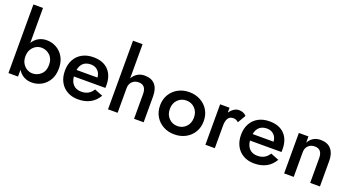

<svg xmlns="http://www.w3.org/2000/svg" viewBox="-50 -1410 3775 2051"><g transform="rotate(20 1837.5 -385.0)"><path d="M555 -230Q555 -154 524 -100.5Q493 -47 442 -18.5Q391 10 331 10Q280 10 240 -12.5Q200 -35 174 -77V0H65V-780H174V-383Q200 -425 240 -447.5Q280 -470 331 -470Q391 -470 442 -441.5Q493 -413 524 -359.5Q555 -306 555 -230ZM443 -230Q443 -299 402 -337.5Q361 -376 305 -376Q273 -376 243 -359Q213 -342 193.5 -309.5Q174 -277 174 -230Q174 -183 193.5 -150.5Q213 -118 243 -101Q273 -84 305 -84Q361 -84 402 -122.5Q443 -161 443 -230Z M858 10Q787 10 734 -20Q681 -50 652 -104Q623 -158 623 -230Q623 -303 652.5 -357Q682 -411 736 -440.5Q790 -470 863 -470Q972 -470 1032.5 -408Q1093 -346 1093 -235Q1093 -226 1092.5 -217.5Q1092 -209 1092 -205H734Q740 -144 773.5 -111.5Q807 -79 863 -79Q951 -79 995 -152L1089 -115Q1016 10 858 10ZM862 -388Q757 -387 737 -280H975Q972 -329 941 -358.5Q910 -388 862 -388Z M1493 -280Q1493 -383 1408 -383Q1362 -383 1334 -354.5Q1306 -326 1306 -280V0H1197V-780H1306V-391Q1326 -428 1361 -450.5Q1396 -473 1444 -473Q1521 -473 1561.5 -427.5Q1602 -382 1602 -295V0H1493Z M1705 -230Q1705 -301 1737.5 -355Q1770 -409 1826 -439.5Q1882 -470 1953 -470Q2023 -470 2079.5 -439.5Q2136 -409 2168.5 -355Q2201 -301 2201 -230Q2201 -159 2168.5 -105Q2136 -51 2079.5 -20.5Q2023 10 1953 10Q1882 10 1826 -20.5Q1770 -51 1737.5 -105Q1705 -159 1705 -230ZM1816 -230Q1816 -166 1855.5 -125.5Q1895 -85 1953 -85Q2011 -85 2050.5 -125.5Q2090 -166 2090 -230Q2090 -295 2050.5 -335Q2011 -375 1953 -375Q1895 -375 1855.5 -335Q1816 -295 1816 -230Z M2548 -345Q2533 -357 2520 -363Q2507 -369 2487 -369Q2447 -369 2429 -338.5Q2411 -308 2411 -259V0H2304V-460H2411V-405Q2432 -435 2459.5 -453Q2487 -471 2516 -471Q2541 -471 2563 -462.5Q2585 -454 2601 -436Z M2860 10Q2789 10 2736 -20Q2683 -50 2654 -104Q2625 -158 2625 -230Q2625 -303 2654.5 -357Q2684 -411 2738 -440.5Q2792 -470 2865 -470Q2974 -470 3034.5 -408Q3095 -346 3095 -235Q3095 -226 3094.5 -217.5Q3094 -209 3094 -205H2736Q2742 -144 2775.5 -111.5Q2809 -79 2865 -79Q2953 -79 2997 -152L3091 -115Q3018 10 2860 10ZM2864 -388Q2759 -387 2739 -280H2977Q2974 -329 2943 -358.5Q2912 -388 2864 -388Z M3495 -280Q3495 -383 3410 -383Q3364 -383 3336 -355Q3308 -327 3308 -280V0H3199V-460H3308V-389Q3352 -470 3446 -470Q3524 -470 3565 -422.5Q3606 -375 3606 -293V0H3495Z"/></g></svg>

Font: Jost* Medium
Style: Regular
Weight: 500
Version: Version 3.7